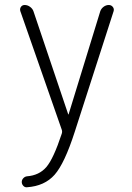

<svg xmlns="http://www.w3.org/2000/svg" viewBox="-20 -540 540 788"><path d="M233.4 -7.8 63.5 -494.1Q60.5 -503.9 65.9 -511.7Q71.3 -519.5 81.1 -519.5Q92.8 -519.5 103 -512.2Q113.3 -504.9 117.2 -494.1L259.8 -71.3Q259.8 -70.3 260.7 -70.3Q261.7 -70.3 261.7 -71.3L391.6 -494.1Q395.5 -504.9 405.3 -512.2Q415 -519.5 426.8 -519.5Q436.5 -519.5 442.9 -511.7Q449.2 -503.9 446.3 -494.1L287.1 0Q245.1 130.9 204.1 177.2Q163.1 223.6 90.8 228.5Q82 229.5 75.7 222.7Q69.3 215.8 69.3 207Q69.3 198.2 75.7 191.4Q82 184.6 90.8 183.6Q140.6 179.7 169.9 146Q199.2 112.3 233.4 8.8Q236.3 0 233.4 -7.8Z"/></svg>

Font: Rounded Mgen+ 1m light
Style: Regular
Weight: 200
Designer: [Source Han Sans]
Ryoko NISHIZUKA  (kana & ideographs); Paul D. Hunt (Latin, Greek & Cyrillic); Wenlong ZHANG  (bopomofo
Version: Version 1.059.20150602